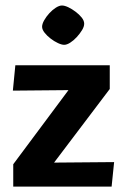

<svg xmlns="http://www.w3.org/2000/svg" viewBox="-20 -692 465 712"><path d="M29.1 0V-82.9L233.9 -357.8L27.7 -355.9L36.9 -450H387V-362L180.5 -89L403.2 -90.9L393.9 0ZM136.1 -592.9Q136.1 -603.1 143.8 -616.8Q151.5 -630.4 163 -643Q174.6 -655.6 187.2 -663.6Q199.9 -671.6 209.7 -671.6Q219.5 -671.6 233.2 -665.2Q246.8 -658.7 260.2 -648.6Q273.6 -638.6 282.9 -627Q292.2 -615.4 292.2 -604.1Q292.2 -593.3 284.2 -580.2Q276.2 -567.1 264.6 -554.4Q253 -541.8 240.4 -533.8Q227.8 -525.8 218 -525.8Q208.7 -525.8 194.8 -532.3Q180.9 -538.7 167.5 -549.1Q154.1 -559.4 145.1 -571Q136.1 -582.6 136.1 -592.9Z"/></svg>

Font: Ancizar Sans Thin
Style: Regular
Weight: 100
Designer: Cesar Puertas, Viviana Monsalve, Julian Moncada, Julian Prieto, Jose Castro, Mariel Hernandez, Felipe Aragon, Sara Alarc
Version: Version 8.100